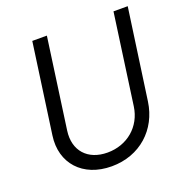

<svg xmlns="http://www.w3.org/2000/svg" viewBox="-134 -868 968 1002"><g transform="rotate(-20 350.0 -366.5)"><path d="M319 12C476 12 590 -93 611 -241L682 -745H603L533 -243C518 -135 432 -63 323 -63C213 -63 148 -135 163 -243L233 -745H152L82 -245C61 -97 158 12 319 12Z"/></g></svg>

Font: Mluvka
Style: Italic
Weight: 400
Italic angle: -8°
Designer: Modified by Jiří Krblich, Original typeface by Gumpita Rahayu
Foundry: Gumpita Rahayu & Jiří Krblich
Version: Version 2.000;Glyphs 3.1.1 (3134)